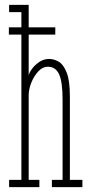

<svg xmlns="http://www.w3.org/2000/svg" viewBox="-20 -770 374 790"><path d="M16.5 -627.5V-657.5H207.5V-627.5ZM17.5 0V-30H68V-720H17.5V-750H98V-459Q99.5 -469.5 111 -485.8Q122.5 -502 141.2 -514.8Q160 -527.5 182.5 -527.5Q202 -527.5 221.5 -516.2Q241 -505 254.2 -472Q267.5 -439 267.5 -373.5V-30H319V0H193.5V-30H237.5V-360Q237.5 -433 223.2 -464.2Q209 -495.5 176.5 -495.5Q155.5 -495.5 137.8 -476.5Q120 -457.5 109.2 -430.8Q98.5 -404 98 -380V-30H142V0Z"/></svg>

Font: Imbue Thin 10pt Thin
Style: Regular
Weight: 250
Version: Version 1.102